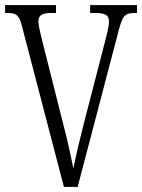

<svg xmlns="http://www.w3.org/2000/svg" viewBox="-20 -734 558 754"><path d="M66 -632 231 0H285L447 -618C462 -674 472 -683 510 -683H518V-714H334V-683H355C397 -683 408 -672 408 -649C408 -629 398 -593 393 -573L310 -252C290 -174 280 -130 268 -73C257 -127 247 -175 227 -252L145 -577C140 -597 131 -632 131 -650C131 -671 141 -683 181 -683H200V-714H0V-683H9C44 -683 55 -675 66 -632Z"/></svg>

Font: Noto Serif Myanmar ExtraCondensed Light
Style: Regular
Weight: 300
Width: 2
Designer: Ben Mitchell and the Monotype Design Team
Foundry: Monotype Imaging Inc.
Version: Version 2.106